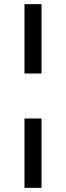

<svg xmlns="http://www.w3.org/2000/svg" viewBox="-20 -725 317 925"><path d="M98 -371V-705H180V-371ZM98 180V-154H180V180Z"/></svg>

Font: Nunito Sans 7pt Condensed Medium
Style: Regular
Weight: 500
Width: 3
Designer: Vernon Adams
Foundry: Vernon Adams
Version: Version 3.101;gftools[0.9.27]